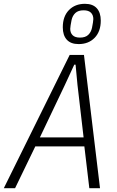

<svg xmlns="http://www.w3.org/2000/svg" viewBox="-45 -986 615 1006"><path d="M423 0 397 -219H140L34 0H-25L320 -698H395L479 0ZM361 -541 351 -647H344L295 -541L164 -266H393ZM367 -755Q326 -755 305 -778Q284 -801 284 -843Q284 -900 316 -933Q348 -966 400 -966Q441 -966 462 -943Q483 -920 483 -878Q483 -821 451 -788Q419 -755 367 -755ZM374 -789Q402 -789 417 -803Q432 -817 437 -840Q440 -856 442 -867.5Q444 -879 444 -886Q444 -907 431.5 -919.5Q419 -932 393 -932Q365 -932 350 -918Q335 -904 330 -881Q327 -865 325 -853.5Q323 -842 323 -835Q323 -814 335.5 -801.5Q348 -789 374 -789Z"/></svg>

Font: IBM Plex Sans Cond Light
Style: Italic
Weight: 300
Width: 3
Italic angle: -11°
Designer: Mike Abbink, Paul van der Laan, Pieter van Rosmalen
Foundry: Bold Monday
Version: Version 1.3